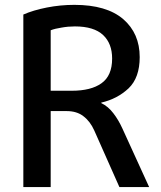

<svg xmlns="http://www.w3.org/2000/svg" viewBox="-20 -755 651 775"><path d="M582 0Q554.7 -59.6 473.6 -237.3Q458 -271.5 437.5 -297.9Q417 -325.2 388.7 -338.9Q388.7 -339.8 388.7 -340.8Q453.1 -355.5 499 -398.4Q543.9 -441.4 543.9 -524.4Q543.9 -620.1 477.5 -677.7Q410.2 -735.4 280.3 -735.4Q223.6 -735.4 168.9 -724.6Q114.3 -713.9 74.2 -696.3Q74.2 -463.9 74.2 0Q101.6 0 184.6 0Q184.6 -77.1 184.6 -306.6Q201.2 -306.6 249 -306.6Q290 -306.6 316.4 -286.1Q343.8 -265.6 360.4 -228.5Q393.6 -152.3 461.9 0Q492.2 0 582 0ZM432.6 -518.6Q432.6 -449.2 389.6 -418.9Q347.7 -388.7 269.5 -388.7Q241.2 -388.7 184.6 -388.7Q184.6 -450.2 184.6 -632.8Q202.1 -639.6 228.5 -643.6Q254.9 -648.4 282.2 -648.4Q359.4 -648.4 396.5 -613.3Q432.6 -579.1 432.6 -518.6Z"/></svg>

Font: DaxlinePro-Medium
Style: Medium
Weight: 400
Designer: Hans Reichel
Version: Version 7.502; 2006